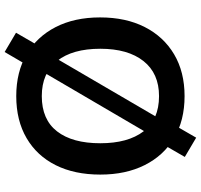

<svg xmlns="http://www.w3.org/2000/svg" viewBox="-39 -766 865 827"><g transform="rotate(-90 393.5 -352.5)"><path d="M55 -353Q55 -464 95.5 -545Q136 -626 212 -670.5Q288 -715 393 -715Q497 -715 573 -670.5Q649 -626 690.5 -545Q732 -464 732 -354Q732 -243 690.5 -161.5Q649 -80 573 -35Q497 10 393 10Q288 10 212.5 -35Q137 -80 96 -161.5Q55 -243 55 -353ZM190 -353Q190 -234 241 -167Q292 -100 393 -100Q491 -100 544 -167Q597 -234 597 -353Q597 -473 544.5 -539Q492 -605 393 -605Q292 -605 241 -539Q190 -473 190 -353ZM277 -49 214 60 131 11 194 -98 235 -152 499 -603 520 -657 583 -765 666 -716 603 -607 562 -554 298 -102Z"/></g></svg>

Font: Mulish ExtraLight
Style: Regular
Weight: 200
Designer: Vernon Adams
Foundry: Vernon Adams
Version: Version 3.603